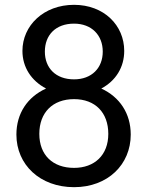

<svg xmlns="http://www.w3.org/2000/svg" viewBox="-20 -765 610 796"><path d="M287 -69C199 -69 143 -122 143 -210C143 -298 198 -354 287 -354C375 -354 429 -298 429 -210C429 -122 372 -69 287 -69ZM287 -667C360 -667 406 -619 406 -551C406 -483 360 -436 287 -436C211 -436 166 -483 166 -551C166 -620 211 -667 287 -667ZM400 -398C460 -430 495 -486 495 -554C495 -660 411 -745 287 -745C161 -745 73 -659 73 -554C73 -486 110 -430 171 -398C94 -363 48 -295 48 -207C48 -82 146 11 287 11C427 11 522 -83 522 -207C522 -295 476 -363 400 -398Z"/></svg>

Font: Matrixport Regular
Style: Regular
Weight: 400
Designer: Ninad Kale (Devanagari), Jonny Pinhorn (Latin)
Foundry: Indian Type Foundry
Version: Version 3.200;PS 1.000;hotconv 16.6.54;makeotf.lib2.5.65590